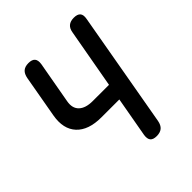

<svg xmlns="http://www.w3.org/2000/svg" viewBox="-206 -871 1011 1011"><g transform="rotate(-45 300.0 -365.0)"><path d="M374 -266H241Q145 -266 99.5 -315Q54 -364 69 -451L111 -688Q116 -715 130.5 -727.5Q145 -740 171 -740Q197 -740 208 -727.5Q219 -715 215 -688L173 -453Q165 -408 190.5 -383.5Q216 -359 269 -359H390L449 -688Q453 -715 468 -727.5Q483 -740 509 -740Q535 -740 546 -727.5Q557 -715 552 -688L438 -42Q433 -15 418 -2.5Q403 10 377 10Q351 10 340.5 -2.5Q330 -15 334 -42Z"/></g></svg>

Font: Maple Mono Medium
Style: Italic
Weight: 500
Italic angle: -10°
Monospace: yes
Designer: subframe7536
Version: Version 7.000